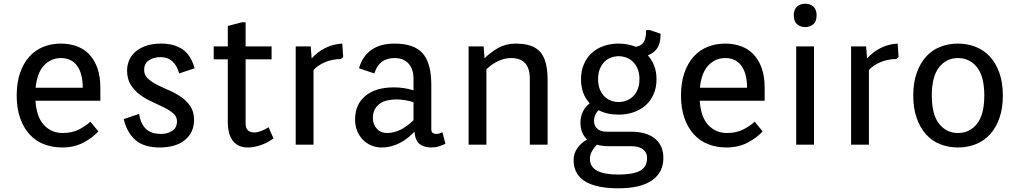

<svg xmlns="http://www.w3.org/2000/svg" viewBox="-20 -780 5496 1035"><path d="M318 -63Q369 -63 406.5 -82.5Q444 -102 467 -124L510 -72Q479 -37 429 -11Q379 15 315 15Q262 15 217 -2.5Q172 -20 139.5 -55.5Q107 -91 88.5 -143.5Q70 -196 70 -265Q70 -334 88 -386.5Q106 -439 138 -474.5Q170 -510 213.5 -527.5Q257 -545 308 -545Q355 -545 394.5 -530.5Q434 -516 462 -486Q490 -456 505.5 -411.5Q521 -367 521 -307V-237H171Q177 -148 217.5 -105.5Q258 -63 318 -63ZM309 -467Q255 -467 217.5 -427.5Q180 -388 172 -307H426Q426 -384 395.5 -425.5Q365 -467 309 -467Z M847 -472Q809 -472 783 -455Q757 -438 757 -403Q757 -375 777 -356.5Q797 -338 827 -323Q857 -308 891.5 -293Q926 -278 956 -257.5Q986 -237 1006 -207.5Q1026 -178 1026 -133Q1026 -66 977 -25.5Q928 15 841 15Q755 15 709.5 -25.5Q664 -66 647 -138L730 -166Q735 -133 746.5 -112Q758 -91 774 -79Q790 -67 809 -62.5Q828 -58 848 -58Q882 -58 908 -74.5Q934 -91 934 -126Q934 -152 914 -169Q894 -186 864 -201Q834 -216 799.5 -231.5Q765 -247 735 -269Q705 -291 685 -322.5Q665 -354 665 -401Q665 -424 674 -449.5Q683 -475 704.5 -496Q726 -517 761.5 -531Q797 -545 849 -545Q918 -545 963.5 -514.5Q1009 -484 1029 -412L946 -384Q935 -425 910 -448.5Q885 -472 847 -472Z M1132 -530H1208V-640L1284 -660H1304V-530H1444V-460H1304V-114Q1304 -66 1351 -66Q1382 -66 1428 -94L1454 -34Q1424 -11 1386.5 2Q1349 15 1316 15Q1263 15 1235.5 -20.5Q1208 -56 1208 -124V-460H1132Z M1655 -530 1660 -465Q1691 -500 1734 -521.5Q1777 -543 1825 -545L1830 -473L1818 -462Q1771 -461 1733.5 -445.5Q1696 -430 1670 -403V0H1574V-530Z M2107 -467Q2023 -467 1998 -384L1915 -412Q1955 -545 2107 -545Q2212 -545 2258.5 -492.5Q2305 -440 2305 -321V-85Q2305 -69 2312.5 -63.5Q2320 -58 2331 -58Q2339 -58 2348 -60.5Q2357 -63 2365 -67L2381 -5Q2365 3 2346 9Q2327 15 2304 15Q2268 15 2243.5 -2.5Q2219 -20 2214 -70Q2199 -54 2180 -38.5Q2161 -23 2138.5 -11Q2116 1 2090.5 8Q2065 15 2037 15Q2007 15 1980.5 3.5Q1954 -8 1935 -28Q1916 -48 1905 -75.5Q1894 -103 1894 -135Q1894 -217 1949.5 -263Q2005 -309 2103 -309Q2130 -309 2157 -305Q2184 -301 2209 -293V-356Q2209 -408 2182 -437.5Q2155 -467 2107 -467ZM2066 -63Q2104 -63 2140.5 -81.5Q2177 -100 2209 -132V-229Q2188 -236 2164 -240Q2140 -244 2117 -244Q2092 -244 2069 -239Q2046 -234 2028.5 -222Q2011 -210 2000.5 -190.5Q1990 -171 1990 -143Q1990 -110 2011 -86.5Q2032 -63 2066 -63Z M2587 -530 2592 -466Q2623 -497 2665 -521Q2707 -545 2759 -545Q2806 -545 2839 -534Q2872 -523 2892.5 -499.5Q2913 -476 2922.5 -438Q2932 -400 2932 -346V0H2836V-356Q2836 -467 2735 -467Q2700 -467 2666 -451Q2632 -435 2602 -407V0H2506V-530Z M3384 -70Q3418 -70 3449 -62.5Q3480 -55 3504 -38Q3528 -21 3542 6Q3556 33 3556 72Q3556 149 3495 192Q3434 235 3314 235Q3072 235 3072 82Q3072 48 3092 19Q3112 -10 3145 -28Q3109 -61 3109 -119Q3109 -149 3121 -176Q3133 -203 3159 -223Q3112 -273 3112 -353Q3112 -398 3127.5 -434Q3143 -470 3170 -494.5Q3197 -519 3234 -532Q3271 -545 3315 -545Q3364 -545 3406 -528Q3429 -529 3446 -548Q3463 -567 3463 -618H3483L3541 -598Q3541 -546 3522.5 -519.5Q3504 -493 3472 -482Q3494 -458 3506.5 -425.5Q3519 -393 3519 -353Q3519 -308 3503.5 -272.5Q3488 -237 3460.5 -212.5Q3433 -188 3395.5 -175Q3358 -162 3315 -162Q3253 -162 3207 -186Q3195 -175 3188.5 -159.5Q3182 -144 3182 -128Q3182 -103 3199 -86.5Q3216 -70 3252 -70ZM3204 -353Q3204 -321 3214 -297.5Q3224 -274 3239.5 -259Q3255 -244 3275 -237Q3295 -230 3315 -230Q3335 -230 3355 -237Q3375 -244 3391 -259Q3407 -274 3417 -297.5Q3427 -321 3427 -353Q3427 -386 3417 -409.5Q3407 -433 3391 -448Q3375 -463 3355 -470Q3335 -477 3315 -477Q3295 -477 3275 -470Q3255 -463 3239.5 -448Q3224 -433 3214 -409.5Q3204 -386 3204 -353ZM3260 8Q3226 8 3197 0Q3183 15 3171.5 34.5Q3160 54 3160 77Q3160 161 3314 161Q3392 161 3430 140.5Q3468 120 3468 73Q3468 52 3459.5 39.5Q3451 27 3438.5 20Q3426 13 3410.5 10.5Q3395 8 3380 8Z M3899 -63Q3950 -63 3987.5 -82.5Q4025 -102 4048 -124L4091 -72Q4060 -37 4010 -11Q3960 15 3896 15Q3843 15 3798 -2.5Q3753 -20 3720.5 -55.5Q3688 -91 3669.5 -143.5Q3651 -196 3651 -265Q3651 -334 3669 -386.5Q3687 -439 3719 -474.5Q3751 -510 3794.5 -527.5Q3838 -545 3889 -545Q3936 -545 3975.5 -530.5Q4015 -516 4043 -486Q4071 -456 4086.5 -411.5Q4102 -367 4102 -307V-237H3752Q3758 -148 3798.5 -105.5Q3839 -63 3899 -63ZM3890 -467Q3836 -467 3798.5 -427.5Q3761 -388 3753 -307H4007Q4007 -384 3976.5 -425.5Q3946 -467 3890 -467Z M4368 0H4272V-530H4368ZM4259 -697Q4259 -729 4276.5 -744.5Q4294 -760 4320 -760Q4347 -760 4364.5 -744.5Q4382 -729 4382 -697Q4382 -665 4364.5 -649.5Q4347 -634 4320 -634Q4294 -634 4276.5 -649.5Q4259 -665 4259 -697Z M4649 -530 4654 -465Q4685 -500 4728 -521.5Q4771 -543 4819 -545L4824 -473L4812 -462Q4765 -461 4727.5 -445.5Q4690 -430 4664 -403V0H4568V-530Z M4903 -265Q4903 -334 4921.5 -386.5Q4940 -439 4972 -474.5Q5004 -510 5048.5 -527.5Q5093 -545 5144 -545Q5195 -545 5239.5 -527.5Q5284 -510 5316.5 -474.5Q5349 -439 5367.5 -386.5Q5386 -334 5386 -265Q5386 -196 5367.5 -143.5Q5349 -91 5316.5 -55.5Q5284 -20 5239.5 -2.5Q5195 15 5144 15Q5093 15 5048.5 -2.5Q5004 -20 4972 -55.5Q4940 -91 4921.5 -143.5Q4903 -196 4903 -265ZM5003 -265Q5003 -162 5042.5 -112.5Q5082 -63 5144 -63Q5207 -63 5246.5 -112.5Q5286 -162 5286 -265Q5286 -368 5246.5 -417.5Q5207 -467 5144 -467Q5082 -467 5042.5 -417.5Q5003 -368 5003 -265Z"/></svg>

Font: Orienta
Style: Regular
Weight: 400
Designer: Eduardo Rodriguez Tunni
Foundry: Eduardo Rodriguez Tunni
Version: Version 1.001